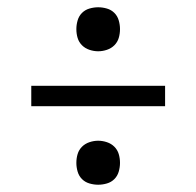

<svg xmlns="http://www.w3.org/2000/svg" viewBox="-20 -604 540 528"><path d="M250 -463Q238 -463 226 -467Q214 -471 205.5 -479.5Q197 -488 193.5 -499.5Q190 -511 190 -524Q190 -536 193.5 -548Q197 -560 205.5 -568.5Q214 -577 226 -580.5Q238 -584 250 -584Q262 -584 274 -580.5Q286 -577 294.5 -568.5Q303 -560 306.5 -548Q310 -536 310 -524Q310 -511 306.5 -499.5Q303 -488 294.5 -479.5Q286 -471 274 -467Q262 -463 250 -463ZM66 -312V-368H434V-312ZM250 -96Q238 -96 226 -99.5Q214 -103 205.5 -111.5Q197 -120 193.5 -132Q190 -144 190 -156Q190 -169 193.5 -180.5Q197 -192 205.5 -200.5Q214 -209 226 -213Q238 -217 250 -217Q262 -217 274 -213Q286 -209 294.5 -200.5Q303 -192 306.5 -180.5Q310 -169 310 -156Q310 -144 306.5 -132Q303 -120 294.5 -111.5Q286 -103 274 -99.5Q262 -96 250 -96Z"/></svg>

Font: iosevka_custom_sans_ss08 Light
Style: Regular
Weight: 300
Designer: Belleve Invis
Foundry: Belleve Invis
Version: Version 10.3.0; ttfautohint (v1.8.3)